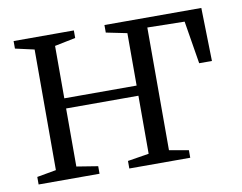

<svg xmlns="http://www.w3.org/2000/svg" viewBox="-63 -606 867 689"><g transform="rotate(-10 370.5 -261.0)"><path d="M25 0V-27.5L95 -40V-479.5L26 -495V-522.5H245.5V-495L169.5 -479.5V-288.5H433V-479.5L357 -495V-522.5H710L714.5 -328.5H668L642.5 -484.5L507 -487V-40L577.5 -27.5V0H355.5V-27.5L433 -40V-251.5H169.5V-40L247 -27.5V0Z"/></g></svg>

Font: Merriweather 96pt Light
Style: Regular
Weight: 300
Version: Version 2.100